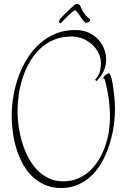

<svg xmlns="http://www.w3.org/2000/svg" viewBox="-20 -898 613 953"><path d="M293.9 2Q334.5 2 367.4 -12.2Q400.4 -26.4 426 -50.3Q451.7 -74.2 470.7 -105.7Q489.7 -137.2 502 -172.4Q514.2 -207.5 520 -243.7Q525.9 -279.8 525.9 -313Q525.9 -363.3 519 -411.6Q512.2 -460 500 -503.9Q500 -504.9 496.6 -506.1Q493.2 -507.3 493.2 -511.2Q493.2 -513.7 495.8 -517.6Q498.5 -521.5 502.7 -525.1Q506.8 -528.8 511.5 -531.5Q516.1 -534.2 520 -534.2Q524.4 -534.2 528.3 -524.9Q532.2 -515.6 535.6 -500.5Q539.1 -485.4 541.7 -466.1Q544.4 -446.8 546.6 -427Q548.8 -407.2 549.8 -388.7Q550.8 -370.1 550.8 -356Q550.8 -318.4 544.7 -274.7Q538.6 -231 525.4 -187.5Q512.2 -144 491.5 -103.8Q470.7 -63.5 440.9 -32.7Q411.1 -2 372.1 16.6Q333 35.2 283.2 35.2Q240.2 35.2 205.3 20.5Q170.4 5.9 143.1 -19.5Q115.7 -44.9 95.9 -79.6Q76.2 -114.3 63.2 -154.5Q50.3 -194.8 44.2 -238.5Q38.1 -282.2 38.1 -326.2Q38.1 -374 46.9 -423.8Q55.7 -473.6 73 -520.8Q90.3 -567.9 116.5 -609.4Q142.6 -650.9 177.5 -681.9Q212.4 -712.9 256.3 -731Q300.3 -749 353 -749Q392.1 -749 420.9 -735.6Q449.7 -722.2 468.8 -700.9Q487.8 -679.7 497.3 -653.8Q506.8 -627.9 506.8 -603Q506.8 -573.7 495.4 -546.9Q483.9 -520 458 -495.1L452.1 -502.9Q470.2 -521 475.6 -542.2Q481 -563.5 481 -584Q481 -609.9 469.5 -633.8Q458 -657.7 438 -676.3Q418 -694.8 391.4 -705.8Q364.7 -716.8 335 -716.8Q285.6 -716.8 246.8 -700.2Q208 -683.6 178.2 -655.3Q148.4 -627 127.2 -589.8Q106 -552.7 92.5 -511.5Q79.1 -470.2 73 -427.7Q66.9 -385.3 66.9 -346.2Q66.9 -312 72.3 -272.7Q77.6 -233.4 88.9 -194.8Q100.1 -156.2 118.2 -120.6Q136.2 -85 161.4 -57.9Q186.5 -30.8 219.5 -14.4Q252.4 2 293.9 2ZM283.2 -784.7Q281.2 -782.7 280.3 -782.7Q277.3 -782.7 275.1 -786.4Q272.9 -790 272.9 -793.9Q272.9 -796.4 278.8 -803.7Q284.7 -811 293.7 -820.3Q302.7 -829.6 313.2 -839.8Q323.7 -850.1 333 -858.6Q342.3 -867.2 348.9 -872.6Q355.5 -877.9 356.9 -877.9Q357.9 -877.9 361.3 -877.9Q364.7 -877.9 368.4 -877Q372.1 -876 375.2 -873.5Q378.4 -871.1 378.9 -866.7Q385.7 -850.1 396.2 -834.2Q406.7 -818.4 423.3 -804.7Q424.8 -803.2 426 -801.3Q427.2 -799.3 427.2 -797.9Q427.2 -792.5 420.9 -788.6Q414.6 -784.7 404.3 -784.7Q396.5 -791 388.9 -801.5Q381.3 -812 374.8 -822Q368.2 -832 362.5 -839.4Q356.9 -846.7 353 -846.7Q349.1 -846.7 341.1 -840.3Q333 -834 323 -824.7Q313 -815.4 302.5 -804.4Q292 -793.5 283.2 -784.7Z"/></svg>

Font: Stalemate
Style: Regular
Weight: 400
Designer: Astigmatic (AOETI)
Foundry: Astigmatic (AOETI)
Version: Version 001.000